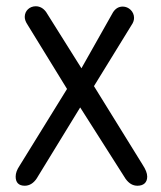

<svg xmlns="http://www.w3.org/2000/svg" viewBox="-20 -592 515 613"><path d="M42 -62C34 -50 30 -39 30 -28C30 -9 40 1 59 1C74 1 87 -7 97 -22L236 -249L381 -21C392 -6 404 1 419 1C438 1 450 -9 450 -28C450 -39 445 -51 436 -65L280 -317L400 -512C405 -519 408 -527 408 -535C408 -555 391 -571 372 -571C359 -571 349 -565 341 -553L240 -374L127 -554C118 -566 107 -572 94 -572C75 -572 59 -558 59 -538C59 -530 62 -522 68 -513L194 -308Z"/></svg>

Font: Numismatica Pro
Style: Regular
Weight: 400
Designer: Chris Hopkins
Foundry: Edward C. D. Hopkins
Version: Version 2.19D